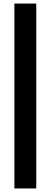

<svg xmlns="http://www.w3.org/2000/svg" viewBox="-20 -830 282 1070"><path d="M60.1 220.2V-810.1H182.1V220.2Z"/></svg>

Font: Aspekta 400
Style: Bold
Weight: 700
Designer: Ivo Dolenc
Version: Version 2.000